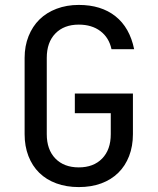

<svg xmlns="http://www.w3.org/2000/svg" viewBox="-20 -750 640 780"><path d="M284 -370H520V-205Q520 -156 504.5 -116Q489 -76 460.5 -48Q432 -20 391.5 -5Q351 10 300 10Q250 10 209 -5Q168 -20 139.5 -48Q111 -76 95.5 -116Q80 -156 80 -205V-515Q80 -563 96 -603Q112 -643 140.5 -671Q169 -699 210 -714.5Q251 -730 300 -730Q391 -730 449 -684Q507 -638 525 -550H433Q423 -597 388 -623.5Q353 -650 300 -650Q240 -650 205 -614Q170 -578 170 -515V-205Q170 -142 205 -106Q240 -70 300 -70Q360 -70 395 -106Q430 -142 430 -205V-290H284Z"/></svg>

Font: JetBrainsMono NF
Style: Regular
Weight: 400
Monospace: yes
Designer: Philipp Nurullin, Konstantin Bulenkov
Foundry: JetBrains
Version: Version 1.0.2; ttfautohint (v1.8.3)